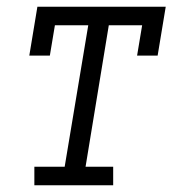

<svg xmlns="http://www.w3.org/2000/svg" viewBox="-20 -550 540 570"><path d="M82 0V-55H172L242 -475H143L128 -385H67L91 -530H472L448 -385H387L402 -475H303L234 -55H316V0Z"/></svg>

Font: Iosevka Slab Light Oblique
Style: Regular
Weight: 300
Italic angle: -9°
Monospace: yes
Designer: Belleve Invis
Foundry: Belleve Invis
Version: Version 11.1.1; ttfautohint (v1.8.3)